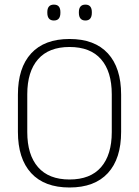

<svg xmlns="http://www.w3.org/2000/svg" viewBox="-20 -822 617 852"><path d="M288.5 10Q177 10 118.2 -54Q59.5 -118 59.5 -237V-402Q59.5 -521 118.2 -585Q177 -649 288.5 -649Q400 -649 458.8 -585Q517.5 -521 517.5 -402V-237Q517.5 -118 458.8 -54Q400 10 288.5 10ZM288.5 -25.5Q381 -25.5 428.5 -80.2Q476 -135 476 -236V-403.5Q476 -504.5 428.5 -559Q381 -613.5 288.5 -613.5Q196.5 -613.5 148.8 -559Q101 -504.5 101 -403.5V-236Q101 -135 148.8 -80.2Q196.5 -25.5 288.5 -25.5ZM219 -731Q204.5 -731 197.2 -739.8Q190 -748.5 190 -765V-768.5Q190 -784.5 197.2 -793Q204.5 -801.5 219 -801.5Q234 -801.5 241 -793Q248 -784.5 248 -768.5V-765Q248 -748.5 241 -739.8Q234 -731 219 -731ZM359 -731Q344.5 -731 337.2 -739.8Q330 -748.5 330 -765V-768.5Q330 -784.5 337.2 -793Q344.5 -801.5 359 -801.5Q373.5 -801.5 380.5 -793Q387.5 -784.5 387.5 -768.5V-765Q387.5 -748.5 380.5 -739.8Q373.5 -731 359 -731Z"/></svg>

Font: Anek Kannada ExtraLight
Style: Regular
Weight: 250
Version: Version 1.003